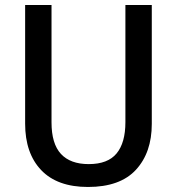

<svg xmlns="http://www.w3.org/2000/svg" viewBox="-20 -734 704 764"><path d="M584 -241Q584 -127 521 -58.5Q458 10 330 10Q208 10 144 -57Q80 -124 80 -242V-714H185V-247Q185 -162 222.5 -121.5Q260 -81 333 -81Q409 -81 444 -123.5Q479 -166 479 -248V-714H584Z"/></svg>

Font: Noto Sans Telugu SemiCondensed Medium
Style: Regular
Weight: 500
Width: 4
Designer: Jelle Bosma - Monotype Design Team
Foundry: Monotype Imaging Inc.
Version: Version 2.005; ttfautohint (v1.8.4.7-5d5b)